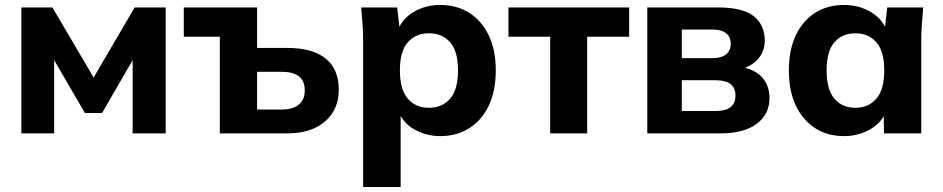

<svg xmlns="http://www.w3.org/2000/svg" viewBox="-20 -537 3798 773"><path d="M66 0V-507H191L357 -225L522 -507H647V0H514V-295L391 -82H322L198 -295V0Z M865 0V-389H720V-507H1015V-344H1136Q1239 -344 1291.5 -301Q1344 -258 1344 -176Q1344 -96 1288.5 -48Q1233 0 1136 0ZM1015 -96H1114Q1158 -96 1182.5 -115.5Q1207 -135 1207 -173Q1207 -212 1183 -230Q1159 -248 1114 -248H1015Z M1442 216V-375Q1442 -407 1439.5 -440.5Q1437 -474 1434 -507H1579L1588 -429Q1609 -470 1653.5 -493.5Q1698 -517 1753 -517Q1819 -517 1869 -485.5Q1919 -454 1947.5 -395Q1976 -336 1976 -254Q1976 -171 1948 -112Q1920 -53 1869.5 -21Q1819 11 1753 11Q1701 11 1657.5 -11Q1614 -33 1593 -70V216ZM1707 -103Q1760 -103 1792 -139.5Q1824 -176 1824 -254Q1824 -331 1792 -367Q1760 -403 1707 -403Q1654 -403 1622 -367Q1590 -331 1590 -254Q1590 -176 1622 -139.5Q1654 -103 1707 -103Z M2195 0V-389H2027V-507H2513V-389H2344V0Z M2586 0V-507H2871Q2971 -507 3015 -471.5Q3059 -436 3059 -374Q3059 -335 3037.5 -306.5Q3016 -278 2979 -264Q3028 -252 3053 -220Q3078 -188 3078 -142Q3078 -77 3026.5 -38.5Q2975 0 2880 0ZM2725 -303H2850Q2884 -303 2903 -318Q2922 -333 2922 -361Q2922 -389 2903 -403.5Q2884 -418 2850 -418H2725ZM2725 -90H2861Q2941 -90 2941 -152Q2941 -214 2861 -214H2725Z M3378 11Q3312 11 3262 -21Q3212 -53 3184 -112Q3156 -171 3156 -254Q3156 -336 3184 -395Q3212 -454 3262 -485.5Q3312 -517 3378 -517Q3433 -517 3477.5 -493.5Q3522 -470 3543 -429L3552 -507H3697Q3694 -474 3691.5 -440.5Q3689 -407 3689 -375V0H3539L3538 -69Q3516 -32 3472.5 -10.5Q3429 11 3378 11ZM3424 -103Q3476 -103 3508 -139.5Q3540 -176 3540 -254Q3540 -331 3508 -367Q3476 -403 3424 -403Q3371 -403 3339.5 -367Q3308 -331 3308 -254Q3308 -176 3339.5 -139.5Q3371 -103 3424 -103Z"/></svg>

Font: Mulish ExtraBold
Style: Regular
Weight: 800
Designer: Vernon Adams
Foundry: Vernon Adams
Version: Version 3.603; ttfautohint (v1.8.3)